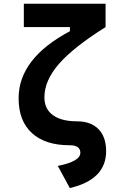

<svg xmlns="http://www.w3.org/2000/svg" viewBox="-20 -752 626 1007"><path d="M346.2 234.4 283.2 118.2Q401.4 94.7 401.4 49.3Q401.4 9.8 345.2 9.8Q217.3 9.8 147.5 -54Q77.6 -117.7 77.6 -236.8Q77.6 -445.3 346.7 -588.4V-609.9H105V-732.4H533.7V-609.9Q364.7 -503.9 288.8 -416.5Q212.9 -329.1 212.9 -241.7Q212.9 -180.2 257.8 -147.9Q302.7 -115.7 383.8 -115.7Q456.5 -115.7 496.6 -74.7Q536.6 -33.7 536.6 41Q536.6 189.9 346.2 234.4Z"/></svg>

Font: Cascadia Mono
Style: Bold
Weight: 700
Monospace: yes
Designer: Aaron Bell
Foundry: Saja Typeworks
Version: Version 2404.023; ttfautohint (v1.8.4)